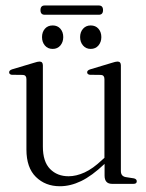

<svg xmlns="http://www.w3.org/2000/svg" viewBox="-20 -654 519 683"><path d="M74 -122V-372.5Q74 -386.5 62 -387.5L21.5 -388Q12.5 -389.5 12.5 -397Q12.5 -404 23.5 -407.5L100.5 -430.5Q114 -435 120.5 -435Q132.5 -435 132.5 -421.5V-132.5Q132.5 -79 158 -53Q183.5 -27 224 -27Q251 -27 280.8 -40.5Q310.5 -54 343 -85L351.5 -92.5V-372.5Q351.5 -386.5 339.5 -387.5L299.5 -388Q290 -389.5 290 -397Q290 -404 301.5 -407.5L378 -430.5Q391.5 -435 398 -435Q410 -435 410 -421.5V-45.5Q410 -27 427.5 -24L456.5 -19.5Q466.5 -17 466.5 -9Q466.5 0 455 0H378.5Q352 0 352 -29.5V-71Q306.5 -28 268.5 -9.8Q230.5 8.5 193 8.5Q141.5 8.5 107.8 -24.5Q74 -57.5 74 -122ZM167.5 -480Q150 -480 139.8 -492Q129.5 -504 129.5 -522Q129.5 -540 139.8 -551.8Q150 -563.5 167.5 -563.5Q184.5 -563.5 194.8 -551.8Q205 -540 205 -522Q205 -504.5 194.8 -492.2Q184.5 -480 167.5 -480ZM302.5 -480Q286 -480 275.5 -492Q265 -504 265 -522Q265 -540 275.5 -551.8Q286 -563.5 302.5 -563.5Q320 -563.5 330.2 -551.8Q340.5 -540 340.5 -522Q340.5 -504.5 330.2 -492.2Q320 -480 302.5 -480ZM124 -618Q124 -634.5 139 -634.5H331.5Q346.5 -634.5 346.5 -618Q346.5 -601.5 331.5 -601.5H139Q124 -601.5 124 -618Z"/></svg>

Font: Fraunces 144pt Soft Light
Style: Regular
Weight: 300
Version: Version 1.000;[0bf87f6ff]